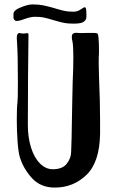

<svg xmlns="http://www.w3.org/2000/svg" viewBox="-20 -852 528 869"><path d="M428 -509Q433 -387 433 -308V-247Q431 -118 371.5 -60.5Q312 -3 228 -3Q164 -3 125 -45.5Q86 -88 70 -140Q63 -163 59.5 -211.5Q56 -260 56 -311Q56 -368 59 -387Q61 -401 61 -480Q61 -606 57 -662Q56 -668 56 -678Q56 -709 75 -701L86 -700Q90 -700 94.5 -701Q99 -702 104 -702Q108 -702 109 -696Q108 -633 107 -515.5Q106 -398 106 -288Q106 -230 120.5 -184Q135 -138 161 -112Q187 -86 219 -86Q263 -86 282.5 -111.5Q302 -137 302 -165L304 -226Q307 -376 307 -392Q307 -415 309 -483Q312 -540 312 -595Q312 -644 308 -664Q305 -676 305 -683Q305 -697 311.5 -700.5Q318 -704 324.5 -703.5Q331 -703 333 -703Q343 -702 355.5 -702.5Q368 -703 378 -703H404Q420 -703 422.5 -698.5Q425 -694 426 -679Q428 -657 428 -625Q428 -603 427 -593Q426 -583 428 -509ZM109 -691V-696ZM225 -760Q192 -770 177 -773Q162 -776 137 -776Q119 -776 91 -766Q68 -757 54 -757Q50 -757 45.5 -761.5Q41 -766 41 -773V-792Q45 -807 70 -817Q104 -832 128 -832Q154 -832 174.5 -828Q195 -824 223 -816L243 -810Q247 -809 262 -805Q277 -801 289.5 -800Q302 -799 315 -799Q332 -800 345.5 -809.5Q359 -819 362 -819Q368 -819 369 -814Q371 -807 371 -789V-774Q371 -763 359.5 -754Q348 -745 315 -745Q288 -745 272 -748Q256 -751 225 -760Z"/></svg>

Font: Barriecito
Style: Regular
Weight: 400
Designer: Pablo Cosgaya & Sergio Jiménez
Foundry: Pablo Cosgaya & Sergio Jiménez
Version: Version 1.001